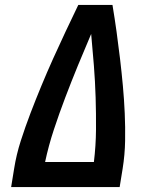

<svg xmlns="http://www.w3.org/2000/svg" viewBox="-20 -755 640 775"><path d="M25 0 37 -74Q46 -131 64 -187Q82 -243 103 -298Q124 -353 147 -408.5Q170 -464 194.5 -518.5Q219 -573 244.5 -627Q270 -681 296 -735H434Q443 -681 450.5 -627Q458 -573 464.5 -518Q471 -463 476 -408.5Q481 -354 483.5 -298Q486 -242 485 -186Q484 -130 475 -74L463 0ZM359 -101Q367 -167 367.5 -232Q368 -297 366 -361.5Q364 -426 359 -490Q354 -554 348 -618Q321 -555 294.5 -490.5Q268 -426 243.5 -361.5Q219 -297 197.5 -232Q176 -167 162 -101Z"/></svg>

Font: Iosevka Curly Extended
Style: Bold Italic
Weight: 700
Width: 7
Italic angle: -9°
Monospace: yes
Designer: Belleve Invis
Foundry: Belleve Invis
Version: Version 11.1.0; ttfautohint (v1.8.3)